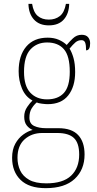

<svg xmlns="http://www.w3.org/2000/svg" viewBox="-20 -738 506 999"><path d="M218 241Q131 241 87 198Q43 155 43 83Q43 40 59.5 10Q76 -20 101 -38Q126 -56 150 -62Q132 -69 119 -85.5Q106 -102 106 -131Q106 -159 121.5 -181.5Q137 -204 149 -215Q112 -235 94.5 -277Q77 -319 77 -367Q77 -449 116.5 -495.5Q156 -542 228 -542Q261 -542 286 -531Q311 -520 327 -504Q340 -520 359.5 -538.5Q379 -557 405 -557Q428 -557 438.5 -544Q449 -531 449 -513Q449 -476 428 -476Q428 -504 423 -516.5Q418 -529 404 -529Q386 -529 372.5 -517.5Q359 -506 342 -485Q354 -466 362.5 -436Q371 -406 371 -363Q371 -287 335 -241.5Q299 -196 228 -196Q217 -196 197.5 -198.5Q178 -201 171 -205Q155 -191 144 -172.5Q133 -154 133 -126Q133 -94 158 -82.5Q183 -71 219 -71H284Q353 -71 386.5 -35.5Q420 0 420 66Q420 145 368.5 193Q317 241 218 241ZM225 -221Q282 -221 312.5 -254.5Q343 -288 343 -365Q343 -447 312.5 -482Q282 -517 225 -517Q172 -517 138.5 -481Q105 -445 105 -364Q105 -291 137.5 -256Q170 -221 225 -221ZM221 216Q308 216 350 176Q392 136 392 66Q392 6 364.5 -20Q337 -46 278 -46H200Q145 -46 108 -13Q71 20 71 83Q71 119 85 149Q99 179 131.5 197.5Q164 216 221 216ZM234 -606Q184 -606 156.5 -636.5Q129 -667 128 -718H147Q154 -674 176.5 -655Q199 -636 234 -636Q268 -636 291.5 -654.5Q315 -673 323 -718H340Q339 -667 312 -636.5Q285 -606 234 -606Z"/></svg>

Font: Noto Serif Bengali SemiCondensed Thin
Style: Regular
Weight: 100
Width: 4
Designer: Juan Bruce, Universal Thirst, Indian Type Foundry and the Monotype Design Team.
Foundry: Monotype Imaging Inc.
Version: Version 2.003; ttfautohint (v1.8.4.7-5d5b)